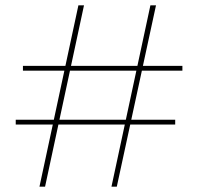

<svg xmlns="http://www.w3.org/2000/svg" viewBox="-20 -700 743 720"><path d="M398 0 544 -680H565L418 0ZM128 0 274 -680H295L149 0ZM39 -233V-251H637V-233ZM66 -435V-453H664V-435Z"/></svg>

Font: DM Sans 36pt Thin
Style: Regular
Weight: 250
Designer: Colophon Foundry, Jonny Pinhorn
Foundry: Colophon Foundry
Version: Version 4.004;gftools[0.9.30]